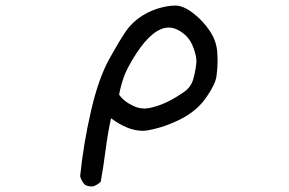

<svg xmlns="http://www.w3.org/2000/svg" viewBox="-20 -540 1040 690"><path d="M314 130H310Q296 130 285 124Q272 110 268 93Q280 -24 307 -141Q334 -258 372.5 -327.5Q411 -397 434 -430Q473 -484 543 -508Q581 -520 610 -520Q639 -520 674.5 -492.5Q710 -465 734.5 -428Q759 -391 761 -349L762 -322Q762 -295 758 -266Q754 -237 721 -189.5Q688 -142 630.5 -112.5Q573 -83 513 -72Q503 -70 492 -70Q440 -70 379 -115Q367 -60 359.5 -1Q352 58 342 113Q330 125 314 130ZM500 -150Q515 -150 541 -158Q567 -166 592.5 -179.5Q618 -193 642 -210Q666 -227 674 -254Q682 -281 685 -309L686 -319Q686 -342 672.5 -375Q659 -408 629 -427Q607 -441 587 -441Q530 -441 468 -345Q435 -293 424.5 -262Q414 -231 408 -200Q425 -175 460 -159Q479 -150 500 -150Z"/></svg>

Font: Xiaolai Mono SC
Style: Regular
Weight: 400
Monospace: yes
Designer: LXGW / Nozomi Seto
Version: Version 3.113;September 30, 2024